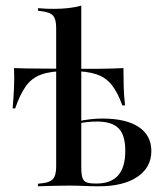

<svg xmlns="http://www.w3.org/2000/svg" viewBox="-20 -652 570 672"><path d="M212.1 -403.2Q157.3 -403.2 124.2 -391.1Q91.1 -379 70.6 -350.4Q50 -321.8 33.1 -272.6H24.2Q27.4 -308.9 29 -344Q30.6 -379 29 -413.7Q50 -412.9 71.4 -412.5Q92.7 -412.1 112.9 -412.1L212.1 -411.3H229.8H328.2Q349.2 -411.3 370.6 -412.1Q391.9 -412.9 412.1 -413.7Q412.1 -382.3 412.9 -349.6Q413.7 -316.9 417.7 -283.1H408.1Q391.9 -328.2 371.4 -354.4Q350.8 -380.6 317.7 -391.9Q284.7 -403.2 229.8 -403.2ZM176.6 -207.3V-554.8Q176.6 -584.7 165.7 -597.2Q154.8 -609.7 124.2 -612.9L112.9 -614.5V-623.4Q131.5 -621.8 144 -621.4Q156.5 -621 168.5 -621Q196 -621 220.2 -623.8Q244.4 -626.6 264.5 -632.3V-623.4V-207.3ZM221 -2.4Q192.7 -2.4 167.7 -1.6Q142.7 -0.8 112.9 0V-8.9L125.8 -10.5Q154 -12.9 165.3 -25.4Q176.6 -37.9 176.6 -68.5V-207.3H264.5V-65.3Q264.5 -41.9 268.5 -29.8Q272.6 -17.7 283.1 -13.7Q293.5 -9.7 314.5 -9.7H321Q369.4 -10.5 394 -38.7Q418.5 -66.9 418.5 -124.2Q418.5 -179 395.2 -202.8Q371.8 -226.6 319.4 -226.6Q304 -226.6 287.5 -225Q271 -223.4 252.4 -219.4V-227.4Q275.8 -232.3 296.8 -234.7Q317.7 -237.1 337.9 -237.1Q421 -237.1 465.3 -207.7Q509.7 -178.2 509.7 -123.4Q509.7 -66.1 460.9 -33.1Q412.1 0 325.8 0Q296 0 273 -1.2Q250 -2.4 221 -2.4Z"/></svg>

Font: Playfair 144pt SemiCondensed Medium
Style: Regular
Weight: 500
Width: 4
Designer: Claus Eggers Sørensen
Foundry: Claus Eggers Sørensen
Version: Version 2.203